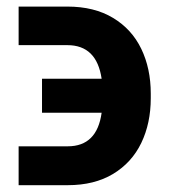

<svg xmlns="http://www.w3.org/2000/svg" viewBox="-20 -541 500 569"><path d="M281.2 -207H104.5V-307.6H281.2Q266.6 -407.2 179.7 -407.2H35.2V-521.5H179.7Q259.3 -521.5 314.9 -488Q370.6 -454.6 398.7 -396.2Q426.8 -337.9 426.8 -263.7V-250Q426.8 -175.8 398.7 -117.4Q370.6 -59.1 315.2 -25.6Q259.8 7.8 180.7 7.8H35.2V-107.4H180.7Q267.6 -107.4 281.2 -207Z"/></svg>

Font: Pretendard GOV
Style: Bold
Weight: 700
Designer: Base glyphs from Inter by Rasmus Andersson; Hangeul glyphs from Noto Sans CJK(Source Han Sans) by Jang Soo-young and Kan
Foundry: Kil Hyung-jin
Version: Version 1.309